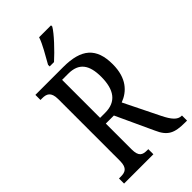

<svg xmlns="http://www.w3.org/2000/svg" viewBox="-279 -1012 1093 1093"><g transform="rotate(-45 267.5 -465.5)"><path d="M200 -784V-771H235C283 -814 351 -886 371 -921V-931H275C260 -886 228 -835 200 -784ZM28 0H264V-41H255C219 -41 196 -49 196 -108V-315H261L365 -90C397 -16 436 0 520 0H535V-41H532C500 -41 477 -69 451 -121L345 -336C409 -360 463 -414 463 -526C463 -657 399 -714 252 -714H28V-673H42C75 -673 103 -664 103 -605V-108C103 -49 76 -41 42 -41H28ZM237 -361H196V-667H246C331 -667 366 -618 366 -522C366 -418 326 -361 237 -361Z"/></g></svg>

Font: Noto Serif Sinhala ExtraCondensed
Style: Regular
Weight: 400
Width: 2
Designer: Jelle Bosma - Monotype Design Team
Foundry: Monotype Imaging Inc.
Version: Version 2.007